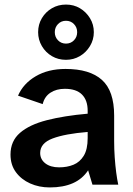

<svg xmlns="http://www.w3.org/2000/svg" viewBox="-20 -809 584 841"><path d="M198 12Q151 12 112 -5.5Q73 -23 49.5 -55Q26 -87 26 -132Q26 -191 67.5 -227Q109 -263 185 -282.5Q261 -302 364 -311V-324Q364 -370 339 -395Q314 -420 264 -420Q227 -420 201 -403Q175 -386 167 -353L59 -390Q82 -443 136.5 -475Q191 -507 267 -507Q373 -507 426.5 -459Q480 -411 480 -303V-191Q480 -155 482.5 -119.5Q485 -84 489 -53.5Q493 -23 498 0H385L366 -63Q341 -25 299 -6.5Q257 12 198 12ZM239 -76Q274 -76 302 -87.5Q330 -99 347 -127Q364 -155 364 -204V-231Q265 -223 210.5 -202.5Q156 -182 156 -139Q156 -111 178.5 -93.5Q201 -76 239 -76ZM269 -547Q235 -547 207.5 -563Q180 -579 163.5 -607Q147 -635 147 -668Q147 -702 163.5 -729.5Q180 -757 207.5 -773Q235 -789 269 -789Q303 -789 330 -773Q357 -757 374 -729.5Q391 -702 391 -668Q391 -635 374 -607Q357 -579 329.5 -563Q302 -547 269 -547ZM269 -618Q290 -618 304 -632.5Q318 -647 318 -668Q318 -689 304 -703.5Q290 -718 269 -718Q248 -718 234 -703.5Q220 -689 220 -668Q220 -647 234 -632.5Q248 -618 269 -618Z"/></svg>

Font: Atkinson Hyperlegible Next SemiBold
Style: Regular
Weight: 600
Designer: Elliott Scott, Megan Eiswerth, Linus Boman, Theodore Petrosky, Letters from Sweden
Foundry: Applied Design Works, Letters from Sweden
Version: Version 2.001